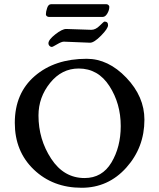

<svg xmlns="http://www.w3.org/2000/svg" viewBox="-20 -876 753 908"><path d="M221 -856H484Q489 -856 493 -852Q497 -848 497 -844Q497 -828 487.5 -812Q478 -796 466 -796H211Q206 -796 201.5 -799.5Q197 -803 197 -808Q197 -821 203 -838.5Q209 -856 221 -856ZM406 -674Q394 -674 344 -676.5Q294 -679 282 -679Q271 -679 250 -666.5Q229 -654 225 -654Q219 -654 214 -659Q209 -664 209 -671Q209 -688 241.5 -713.5Q274 -739 293 -739Q305 -739 352.5 -737Q400 -735 412 -735Q432 -735 451.5 -754.5Q471 -774 474 -774Q491 -774 491 -757Q491 -741 458 -707.5Q425 -674 406 -674ZM162 -330Q162 -217 222 -125.5Q282 -34 380 -34Q463 -34 507 -107.5Q551 -181 551 -280Q551 -386 497.5 -469Q444 -552 352 -552Q272 -552 217 -484Q162 -416 162 -330ZM390 -598Q492 -598 577.5 -508.5Q663 -419 663 -310Q663 -179 577.5 -83.5Q492 12 366 12Q230 12 140 -74Q50 -160 50 -295Q50 -435 144.5 -516.5Q239 -598 390 -598Z"/></svg>

Font: EB Garamond 08
Style: Regular
Weight: 400
Version: Version 0.016 ; ttfautohint (v1.5)